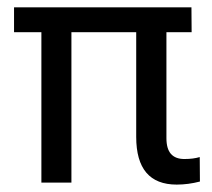

<svg xmlns="http://www.w3.org/2000/svg" viewBox="-20 -495 576 521"><path d="M431.6 -407.7V-120.1Q431.6 -91.3 443.8 -77.4Q456.1 -63.5 480.2 -63.5Q504.4 -63.5 522 -68.8L522.5 -2.4Q490.7 5.9 459.5 5.9Q349.6 5.9 349.6 -123.5V-407.7H173.8V0.5H92.3V-407.7H18.1V-475.1H499.5L500 -407.7Z"/></svg>

Font: Yantramanav
Style: Regular
Weight: 400
Version: Version 1.000;PS 1.0;hotconv 1.0.72;makeotf.lib2.5.5900; ttf